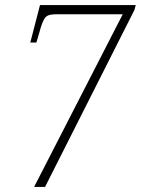

<svg xmlns="http://www.w3.org/2000/svg" viewBox="-20 -734 553 754"><path d="M114 0 462 -678H201Q172 -678 161.5 -669Q151 -660 141 -629L123 -567H99L137 -714H513L508 -695L157 0Z"/></svg>

Font: Noto Serif SemiCondensed ExtraLight
Style: Italic
Weight: 200
Width: 4
Italic angle: -12°
Designer: Monotype Design Team
Foundry: Monotype Imaging Inc.
Version: Version 2.013